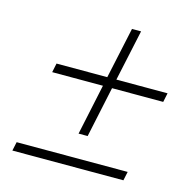

<svg xmlns="http://www.w3.org/2000/svg" viewBox="-101 -760 869 877"><g transform="rotate(15 333.5 -322.0)"><path d="M125 -419H365L417 -661H460L408 -419H650L641 -376H399L348 -136H305L356 -376H116ZM42 -25H567L558 17H33Z"/></g></svg>

Font: New Athena Unicode
Style: Italic
Weight: 400
Designer: J. Rusten 1997; rev. by R. Hancock 2001, 2002, rev. by D. Mastronarde 2002-2019
Foundry: Society for Classical Studies (formerly American Philological Association)
Version: Version 5.008